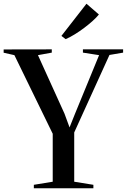

<svg xmlns="http://www.w3.org/2000/svg" viewBox="-36 -1007 679 1027"><path d="M246 -35V-291.5L41 -712L-16.5 -725V-742.5L241 -743V-725.5L167 -712L309 -399L336 -325.5L364 -395.5L494 -712L407.5 -725.5V-743H622.5V-725.5L549.5 -713L361 -298.5V-35L463.5 -18.5V0H145V-18.5ZM314.5 -798 292.5 -815 426.5 -987 493 -929.5Q480.5 -914 459.8 -895.2Q439 -876.5 414.5 -858Q390 -839.5 364.5 -823.8Q339 -808 316 -798Z"/></svg>

Font: Merriweather 144pt Medium
Style: Regular
Weight: 500
Version: Version 2.100